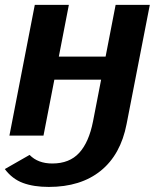

<svg xmlns="http://www.w3.org/2000/svg" viewBox="-21 -548 642 776"><path d="M387.7 -226.1H198.7L154.8 0H17.1L119.6 -528.3H257.3L216.8 -319.3H405.8L446.3 -528.3H584.5L490.7 -46.9Q466.8 77.1 386 142.3Q305.2 207.5 176.3 207.5Q115.2 207.5 71.8 191.4Q28.3 175.3 -1.5 135.3L98.6 78.1Q132.3 112.8 190.4 112.8Q259.8 112.8 299.1 69.8Q338.4 26.9 355 -57.6Z"/></svg>

Font: Liberation Mono
Style: Bold Italic
Weight: 700
Italic angle: -12°
Monospace: yes
Designer: Steve Matteson
Foundry: Ascender Corporation
Version: Version 2.1.5